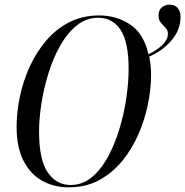

<svg xmlns="http://www.w3.org/2000/svg" viewBox="-20 -790 792 821"><path d="M274 11Q210 11 159.5 -17.5Q109 -46 80 -103.5Q51 -161 51 -247Q51 -310 65 -377Q79 -444 107.5 -506Q136 -568 178.5 -617.5Q221 -667 277.5 -695.5Q334 -724 404 -724Q477 -724 535.5 -686Q594 -648 615 -558Q651 -575 674.5 -598Q698 -621 698 -646Q698 -661 688 -671Q678 -681 668 -692.5Q658 -704 658 -725Q658 -746 671.5 -758Q685 -770 706 -770Q728 -770 740 -755.5Q752 -741 752 -718Q752 -663 714 -618Q676 -573 618 -548Q626 -513 626 -469Q626 -410 612.5 -344Q599 -278 571.5 -215Q544 -152 502 -101Q460 -50 403.5 -19.5Q347 11 274 11ZM282 1Q333 1 373 -32.5Q413 -66 442.5 -121Q472 -176 491.5 -241.5Q511 -307 520.5 -373Q530 -439 530 -494Q530 -611 495.5 -662.5Q461 -714 400 -714Q349 -714 308.5 -681.5Q268 -649 237.5 -595Q207 -541 187 -476Q167 -411 157 -346.5Q147 -282 147 -228Q147 -107 184 -53Q221 1 282 1Z"/></svg>

Font: Noto Serif Display Condensed
Style: Italic
Weight: 400
Width: 3
Italic angle: -12°
Designer: Monotype Design Team
Foundry: Monotype Imaging Inc.
Version: Version 2.009